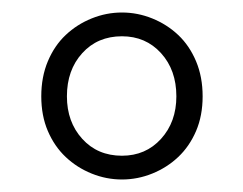

<svg xmlns="http://www.w3.org/2000/svg" viewBox="-20 -778 389 307"><path d="M175 -491Q150 -491 126.5 -500.5Q103 -510 85 -527Q67 -544 56.5 -568.5Q46 -593 46 -624Q46 -655 56.5 -680Q67 -705 85 -722Q103 -739 126.5 -748.5Q150 -758 175 -758Q200 -758 223.5 -748.5Q247 -739 265 -722Q283 -705 293.5 -680Q304 -655 304 -624Q304 -593 293.5 -568.5Q283 -544 265 -527Q247 -510 223.5 -500.5Q200 -491 175 -491ZM175 -529Q213 -529 237.5 -556Q262 -583 262 -624Q262 -666 237.5 -693Q213 -720 175 -720Q136 -720 111.5 -693Q87 -666 87 -624Q87 -583 111.5 -556Q136 -529 175 -529Z"/></svg>

Font: Kinto Sans Light
Style: Regular
Weight: 300
Designer: Authors: Ryoko NISHIZUKA  (kana & ideographs); Paul D. Hunt (Latin, Greek & Cyrillic); Wenlong ZHANG  (bopomofo); Sandol
Foundry: Adobe Systems Incorporated, ookami Inc.
Version: Version 0.001